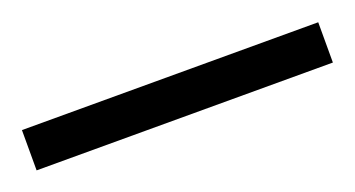

<svg xmlns="http://www.w3.org/2000/svg" viewBox="-24 -87 412 223"><g transform="rotate(-20 182.0 25.0)"><path d="M-1 49.8V0H365.2V49.8Z"/></g></svg>

Font: Lumene Sans Expanded Light
Style: Regular
Weight: 300
Width: 7
Designer: Deni Anggara
Version: Version 1.003;Glyphs 3.1.2 (3151)